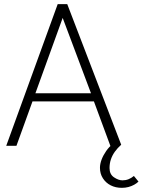

<svg xmlns="http://www.w3.org/2000/svg" viewBox="-20 -700 685 922"><path d="M522 -9Q504 5 490 25Q476 45 468 66Q460 87 460 106Q460 134 474 156Q488 178 511.5 190Q535 202 565 202Q582 202 597 198Q612 194 624.5 187Q637 180 645 172L623 145Q611 155 597.5 160.5Q584 166 568 166Q549 166 527.5 151.5Q506 137 506 107Q506 85 512.5 65.5Q519 46 531.5 28.5Q544 11 562 -5ZM417 -252H150L281 -614ZM257 -680 10 0H59L136 -213H431L512 6L562 -5L303 -680Z"/></svg>

Font: Catamaran Thin
Style: Regular
Weight: 100
Designer: Pria Ravichandran
Version: Version 2.000